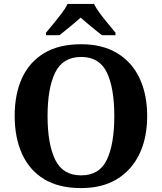

<svg xmlns="http://www.w3.org/2000/svg" viewBox="-20 -951 827 981"><path d="M394 10Q280 10 205 -36Q130 -82 92.5 -165Q55 -248 55 -359Q55 -470 92.5 -552Q130 -634 205.5 -679.5Q281 -725 395 -725Q503 -725 578.5 -679.5Q654 -634 693 -551.5Q732 -469 732 -358Q732 -247 692.5 -164.5Q653 -82 578 -36Q503 10 394 10ZM394 -55Q488 -55 526 -135Q564 -215 564 -358Q564 -501 526 -580.5Q488 -660 395 -660Q301 -660 262 -580.5Q223 -501 223 -358Q223 -215 262 -135Q301 -55 394 -55ZM215 -784Q231 -803 252.5 -829Q274 -855 294.5 -882Q315 -909 325 -931H460Q471 -909 491 -882Q511 -855 533 -829Q555 -803 570 -784V-771H501Q487 -782 467 -798Q447 -814 427 -831Q407 -848 392 -861Q370 -841 337.5 -814.5Q305 -788 284 -771H215Z"/></svg>

Font: Noto Serif Thai
Style: Bold
Weight: 700
Designer: Monotype Design Team
Foundry: Monotype Imaging Inc.
Version: Version 2.002; ttfautohint (v1.8.4.7-5d5b)